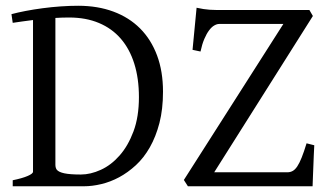

<svg xmlns="http://www.w3.org/2000/svg" viewBox="-20 -650 1156 670"><path d="M221.2 -588.9Q196.8 -588.9 173.3 -587.4V-75.2Q173.3 -64.5 178.2 -57.6Q185.1 -49.3 204.6 -45.2Q224.1 -41 262.2 -41Q295.9 -41 331.8 -57.4Q367.7 -73.7 397.2 -107.2Q426.8 -140.6 445.8 -191.4Q464.8 -242.2 464.8 -311Q464.8 -376 448.7 -427.5Q432.6 -479 401.6 -514.9Q370.6 -550.8 325.2 -569.8Q279.8 -588.9 221.2 -588.9ZM548.8 -330.1Q548.8 -269 536.4 -220.9Q523.9 -172.9 502.9 -136Q481.9 -99.1 454.1 -73.5Q426.3 -47.9 395.8 -31.5Q365.2 -15.1 333.5 -7.6Q301.8 0 272.9 0H24.4V-21Q57.6 -27.8 76.4 -35.9Q95.2 -43.9 95.2 -50.8V-580.1Q75.7 -577.6 58.1 -575.2Q40.5 -572.8 24.4 -570.3L20 -600.6Q41.5 -606.4 69.6 -611.8Q97.7 -617.2 128.9 -621.3Q160.2 -625.5 192.1 -627.7Q224.1 -629.9 252.9 -629.9Q320.8 -629.9 375.5 -609.6Q430.2 -589.4 468.8 -550.8Q507.3 -512.2 528.1 -456.5Q548.8 -400.9 548.8 -330.1ZM1076.7 -143.1Q1075.7 -127.4 1075 -108.4Q1074.2 -89.4 1073.5 -70.1Q1072.8 -50.8 1072 -32.5Q1071.3 -14.2 1070.8 0H635.7L621.6 -22L968.8 -566.4H744.6Q736.8 -566.4 727.5 -561Q718.3 -555.7 709.5 -543.9Q700.7 -532.2 692.9 -513.9Q685.1 -495.6 679.7 -470.2L651.9 -476.1L666 -623Q679.2 -620.1 690.2 -618.4Q701.2 -616.7 711.7 -616Q722.2 -615.2 733.4 -615.2H1059.6L1071.8 -594.2L727.5 -48.8H982.9Q993.2 -48.8 1001.5 -53.5Q1009.8 -58.1 1017.3 -69.3Q1024.9 -80.6 1032.7 -100.1Q1040.5 -119.6 1049.8 -149.9Z"/></svg>

Font: Akkhara
Style: Regular
Weight: 400
Designer: J. Victor Gaultney
Version: Version 1.00 June 13, 2006, initial release